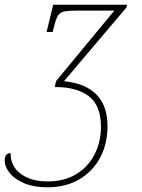

<svg xmlns="http://www.w3.org/2000/svg" viewBox="-82 -556 602 816"><path d="M119 240Q62 240 21.5 223Q-19 206 -40.5 179.5Q-62 153 -62 126Q-62 95 -37 95Q-37 151 6.5 183Q50 215 120 215Q191 215 241.5 184.5Q292 154 319.5 101Q347 48 347 -17Q347 -108 295.5 -147Q244 -186 155 -186H151L156 -211L404 -511H252Q211 -511 191.5 -507.5Q172 -504 163 -487.5Q154 -471 145 -433L142 -420H116L144 -536H458L456 -525L190 -211Q375 -192 375 -19Q375 55 343.5 114Q312 173 254.5 206.5Q197 240 119 240Z"/></svg>

Font: Noto Serif Thin
Style: Italic
Weight: 100
Italic angle: -12°
Designer: Monotype Design Team
Foundry: Monotype Imaging Inc.
Version: Version 2.014; ttfautohint (v1.8.4.7-5d5b)